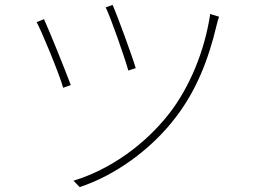

<svg xmlns="http://www.w3.org/2000/svg" viewBox="-20 -744 1040 781"><path d="M438 -724 410 -714C431 -671 488 -508 502 -457L532 -467C518 -515 458 -679 438 -724ZM835 -687C813 -537 751 -389 669 -283C570 -156 428 -54 279 -9L304 17C445 -29 594 -134 695 -267C778 -375 828 -501 861 -641C863 -650 868 -668 871 -676L835 -687ZM159 -666 129 -654C148 -620 220 -447 237 -387L268 -398C244 -462 181 -618 159 -666Z"/></svg>

Font: Noto Sans T Chinese Thin
Style: Regular
Weight: 100
Designer: Ryoko NISHIZUKA (kana & ideographs); Paul D. Hunt (Latin, Greek & Cyrillic); Wenlong ZHANG (bopomofo); Sandoll Communica
Foundry: Adobe Systems Incorporated
Version: Version 1.000;PS 1;hotconv 1.0.78;makeotf.lib2.5.61930